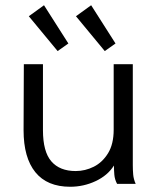

<svg xmlns="http://www.w3.org/2000/svg" viewBox="-20 -702 603 733"><path d="M248 11Q160 11 115 -44.5Q70 -100 70 -205L71 -457H144V-205Q144 -123 176 -86Q208 -49 269 -49Q305 -49 338 -65.5Q371 -82 392.5 -117Q414 -152 414 -207V-457H487V-71Q487 -53 488.5 -35.5Q490 -18 498 0H427Q418 -17 416.5 -35Q415 -53 415 -70Q391 -32 345 -10.5Q299 11 248 11ZM200 -507 90 -640 148 -682 241 -536ZM380 -507 270 -640 328 -682 421 -536Z"/></svg>

Font: Inconsolata SemiExpanded
Style: Regular
Weight: 400
Width: 6
Monospace: yes
Designer: Raph Levien, Cyreal, Brenton Simpson
Foundry: Raph Levien, Cyreal, Google
Version: Version 3.100; ttfautohint (v1.8.4.7-5d5b)